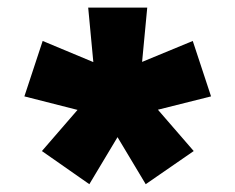

<svg xmlns="http://www.w3.org/2000/svg" viewBox="-20 -720 618 504"><path d="M214.5 -236.5 90 -323.5 183.5 -431.5 44 -467 92 -612.5 225 -557 211.5 -700H366.5L353 -557.5L486 -612.5L534 -467L394.5 -432L488.5 -323.5L362.5 -236.5L288.5 -360Z"/></svg>

Font: Geologica Thin Roman
Style: Bold
Weight: 700
Version: Version 1.010;gftools[0.9.28]